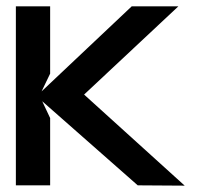

<svg xmlns="http://www.w3.org/2000/svg" viewBox="-20 -592 637 605"><path d="M30 -8H138V-220L113 -273L414 -8L562 -7L245 -294L542 -572H395L111 -304L138 -360V-572H30Z"/></svg>

Font: Charger Eco
Style: Regular
Weight: 1000
Designer: Jasper
Foundry: Cannot Into Space Fonts
Version: Version 1.1